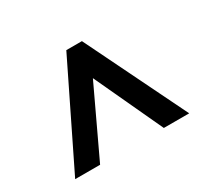

<svg xmlns="http://www.w3.org/2000/svg" viewBox="-102 -869 824 767"><g transform="rotate(-30 310.5 -486.0)"><path d="M274 -718H346L573 -254H456L310 -568L162 -254H47Z"/></g></svg>

Font: Noto Sans Bengali UI
Style: Bold
Weight: 700
Designer: Jelle Bosma - Monotype Design Team
Foundry: Monotype Imaging Inc.
Version: Version 2.003; ttfautohint (v1.8.4.7-5d5b)